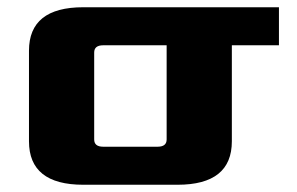

<svg xmlns="http://www.w3.org/2000/svg" viewBox="-20 -510 820 530"><path d="M60 -120V-370Q60 -490 210 -490H750V-385H620V-120Q620 0 470 0H210Q60 0 60 -120ZM240 -125Q240 -105 265 -105H415Q440 -105 440 -125V-385H265Q240 -385 240 -365Z"/></svg>

Font: Xolonium
Style: Bold
Weight: 700
Designer: Severin Meyer
Version: Version 4.2